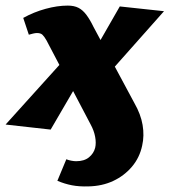

<svg xmlns="http://www.w3.org/2000/svg" viewBox="-44 -456 606 686"><path d="M272 210Q239 211 213 206Q187 201 161 190L193 113Q200 116 210 118Q220 120 228 120Q257 120 274 106Q291 92 296 72Q300 55 296 33Q292 11 280 -11L122 -312Q114 -326 107.5 -332Q101 -338 88 -338Q82 -338 74 -336Q66 -334 59 -332L39 -392Q77 -413 119 -424.5Q161 -436 198 -436Q221 -436 236.5 -428Q252 -420 265 -402.5Q278 -385 290 -360L436 -88Q459 -48 465.5 -9.5Q472 29 464 64Q455 107 427.5 139.5Q400 172 360.5 190.5Q321 209 272 210ZM137 7 -24 -11 188 -246 246 -180ZM337 -185 279 -250 384 -433 542 -416Z"/></svg>

Font: Ysabeau Black
Style: Italic
Weight: 900
Italic angle: -12°
Version: Version 2.000;gftools[0.9.27.dev2+g8671c4b]